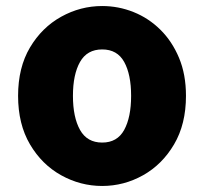

<svg xmlns="http://www.w3.org/2000/svg" viewBox="-20 -603 677 637"><path d="M319 14Q247 14 183 -21.5Q119 -57 79.5 -124Q40 -191 40 -285Q40 -379 79.5 -445.5Q119 -512 183 -547.5Q247 -583 319 -583Q373 -583 423 -563Q473 -543 512 -504.5Q551 -466 574 -411Q597 -356 597 -285Q597 -191 557.5 -124Q518 -57 454.5 -21.5Q391 14 319 14ZM319 -130Q369 -130 392 -172Q415 -214 415 -285Q415 -356 392 -397.5Q369 -439 319 -439Q269 -439 245.5 -397.5Q222 -356 222 -285Q222 -214 245.5 -172Q269 -130 319 -130Z"/></svg>

Font: Source Han Sans CN Heavy
Style: Regular
Weight: 900
Designer: Ryoko NISHIZUKA 西塚涼子 (kana, bopomofo & ideographs); Paul D. Hunt (Latin, Greek & Cyrillic); Sandoll Communications 산돌커뮤니
Foundry: Adobe
Version: Version 2.000;hotconv 1.0.107;makeotfexe 2.5.65593